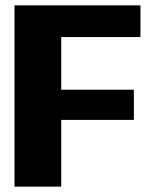

<svg xmlns="http://www.w3.org/2000/svg" viewBox="-20 -695 580 715"><path d="M34 0H208V-248.5H478.5V-361H208V-557H503V-675H34Z"/></svg>

Font: Anybody
Style: Bold
Weight: 700
Designer: Tyler Finck
Foundry: Etcetera Type Company
Version: Version 1.110